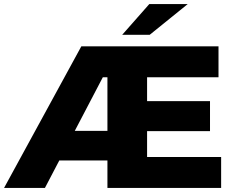

<svg xmlns="http://www.w3.org/2000/svg" viewBox="-34 -929 1153 949"><path d="M-14 0 368 -700H565V-547H397L516 -627L188 0ZM208 -136 209 -282H565V-136ZM497 0V-700H1046V-547H693V-153H1059V0ZM679 -281V-429H1004V-281ZM570 -757 704 -909H894L706 -757Z"/></svg>

Font: Montserrat Thin ExtraBold
Style: Regular
Weight: 800
Version: Version 9.000